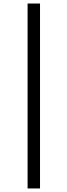

<svg xmlns="http://www.w3.org/2000/svg" viewBox="-20 -816 384 1094"><path d="M208 257.8H137.2V-795.9H208Z"/></svg>

Font: Perun
Style: Bold
Weight: 700
Foundry: Copyright (c) Stefan Peev, Context Ltd, 2016
Version: Version 1.0000